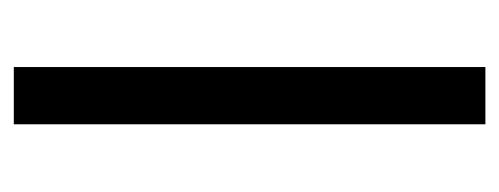

<svg xmlns="http://www.w3.org/2000/svg" viewBox="-248 -492 740 285"><g transform="rotate(-90 122.5 -350.0)"><path d="M80 -700H165V0H80Z"/></g></svg>

Font: Jost*
Style: Regular
Weight: 400
Version: Version 3.7